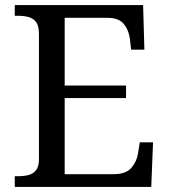

<svg xmlns="http://www.w3.org/2000/svg" viewBox="-20 -734 663 754"><path d="M38 0V-42H51Q73 -42 91.5 -46.5Q110 -51 121.5 -65.5Q133 -80 133 -109V-600Q133 -632 122 -647Q111 -662 92.5 -667Q74 -672 51 -672H38V-714H542L547 -539H495L490 -582Q486 -615 466.5 -639.5Q447 -664 402 -664H234V-398H475V-349H234V-50H427Q474 -50 495.5 -74.5Q517 -99 522 -132L529 -175H581L574 0Z"/></svg>

Font: Noto Serif Malayalam
Style: Regular
Weight: 400
Designer: Indian type Foundry, Jelle Bosma, Monotype Design Team
Foundry: Monotype Imaging Inc.
Version: Version 2.103